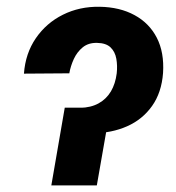

<svg xmlns="http://www.w3.org/2000/svg" viewBox="-20 -559 532 579"><path d="M52.2 -336.9Q56.6 -397.9 88.1 -443.8Q119.6 -489.7 169.7 -514.6Q219.7 -539.6 280.8 -538.6Q341.3 -537.6 385.7 -513.4Q430.2 -489.3 452.9 -445.1Q475.6 -400.9 471.7 -338.9Q467.3 -279.8 438.5 -239.3Q409.7 -198.7 363.3 -178.2Q316.9 -157.7 260.3 -157.2L184.6 -157.7L193.8 -234.4L221.7 -233.9Q253.9 -234.4 277.3 -247.3Q300.8 -260.3 314.5 -283.4Q328.1 -306.6 332 -337.9Q334.5 -360.8 330.8 -381.8Q327.1 -402.8 313.5 -416Q299.8 -429.2 272.5 -429.7Q246.6 -430.2 229.5 -416.3Q212.4 -402.3 202.6 -381.1Q192.9 -359.9 189 -337.9ZM175.3 -234.4H313L272 0H134.8Z"/></svg>

Font: Roboto
Style: Bold Italic
Weight: 700
Italic angle: -12°
Designer: Christian Robertson
Foundry: Google
Version: Version 3.0